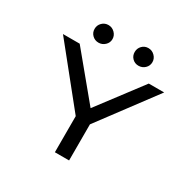

<svg xmlns="http://www.w3.org/2000/svg" viewBox="-178 -963 1105 1124"><g transform="rotate(30 375.0 -401.0)"><path d="M339 0V-244L34 -623H147L391 -328L614 -623H718L435 -244V0ZM239 -683Q214 -683 196.5 -700Q179 -717 179 -742Q179 -767 196.5 -784.5Q214 -802 239 -802Q264 -802 282 -784Q300 -766 300 -742Q300 -717 281.5 -700Q263 -683 239 -683ZM509 -683Q484 -683 467 -700Q450 -717 450 -742Q450 -767 467 -784.5Q484 -802 509 -802Q534 -802 552 -784Q570 -766 570 -742Q570 -717 552 -700Q534 -683 509 -683Z"/></g></svg>

Font: Inconsolata ExtraExpanded Medium
Style: Regular
Weight: 500
Width: 8
Monospace: yes
Designer: Raph Levien, Cyreal, Brenton Simpson
Foundry: Raph Levien, Cyreal, Google
Version: Version 3.001; ttfautohint (v1.8.2.53-6de2)